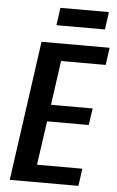

<svg xmlns="http://www.w3.org/2000/svg" viewBox="-59 -917 584 958"><g transform="rotate(5 233.0 -438.5)"><path d="M129 -87H383L371 0H27L125 -700H466L454 -613H204L240 -682L193 -344L172 -391H408L396 -307H160L194 -354L146 -18ZM447 -877 435 -789H192L204 -877Z"/></g></svg>

Font: Pathway Extreme Condensed SemiBold
Style: Italic
Weight: 600
Width: 3
Italic angle: -8°
Version: Version 1.001;gftools[0.9.26]